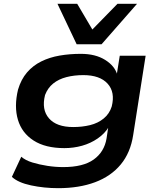

<svg xmlns="http://www.w3.org/2000/svg" viewBox="-20 -792 841 1002"><path d="M284 190Q210 190 142 175.5Q74 161 42 131L91 26Q113 45 149 56Q185 67 227 73.5Q269 80 310 80Q414 80 469 40.5Q524 1 536 -69L545 -129L548 -130Q527 -95 490 -69.5Q453 -44 408.5 -31.5Q364 -19 316 -19Q217 -19 155.5 -58.5Q94 -98 73.5 -167Q53 -236 74 -324Q90 -378 121 -414Q152 -450 195.5 -471.5Q239 -493 291.5 -502Q344 -511 402 -511Q478 -511 528.5 -479.5Q579 -448 592 -402L589 -401L605 -501H740L675 -87Q661 5 610 66.5Q559 128 476 159Q393 190 284 190ZM362 -129Q409 -129 450 -139Q491 -149 521 -173.5Q551 -198 563 -236Q582 -311 541.5 -355.5Q501 -400 415 -400Q367 -400 326.5 -389.5Q286 -379 257.5 -356Q229 -333 215 -296Q196 -220 235.5 -174.5Q275 -129 362 -129ZM380 -561 280 -772H383L462 -638L593 -772H695L510 -561Z"/></svg>

Font: Nunito Sans 7pt Expanded
Style: Bold Italic
Weight: 700
Width: 7
Italic angle: -9°
Designer: Vernon Adams
Foundry: Vernon Adams
Version: Version 3.101;gftools[0.9.27]